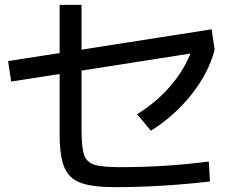

<svg xmlns="http://www.w3.org/2000/svg" viewBox="-20 -774 978 797"><path d="M227.5 -218.8V-466.8L26.4 -435.5L13.7 -520.5L227.5 -553.7V-753.9H318.4V-567.9L858.4 -652.3L871.1 -567.4Q845.7 -471.2 774.9 -381.8Q704.1 -292.5 606.4 -231.4L548.8 -299.8Q625.5 -346.7 682.6 -411.4Q739.7 -476.1 771 -551.8L318.4 -481V-236.3Q318.4 -162.6 328.9 -131.6Q339.4 -100.6 371.3 -90.3Q403.3 -80.1 479.5 -80.1Q666.5 -80.1 846.7 -103.5L851.6 -20.5Q643.6 2.9 459 2.9Q362.3 2.9 314 -15.4Q265.6 -33.7 246.6 -80.1Q227.5 -126.5 227.5 -218.8Z"/></svg>

Font: Pretendard Medium
Style: Regular
Weight: 500
Designer: Base glyphs from Inter by Rasmus Andersson; Hangeul glyphs from Noto Sans CJK(Source Han Sans) by Jang Soo-young and Kan
Foundry: Kil Hyung-jin
Version: Version 1.309